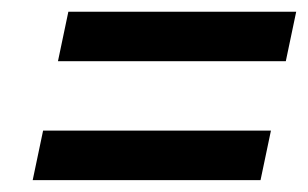

<svg xmlns="http://www.w3.org/2000/svg" viewBox="-20 -428 518 323"><path d="M95 -408.3 77.5 -325H460.8L478.3 -408.3ZM52.5 -208.3 35 -125H418.3L435.8 -208.3Z"/></svg>

Font: BoonHome
Style: Bold Oblique
Weight: 700
Italic angle: -12°
Designer: Sungsit Sawaiwan
Foundry: Sungsit Sawaiwan
Version: Version 0.2